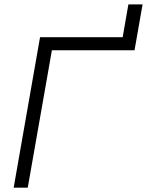

<svg xmlns="http://www.w3.org/2000/svg" viewBox="-20 -865 677 885"><path d="M43 0 164.6 -693.4H545.4L571.8 -844.7H637.2L600.1 -633.3H219.2L107.9 0Z"/></svg>

Font: Cascadia Code Light
Style: Italic
Weight: 300
Italic angle: -10°
Monospace: yes
Designer: Aaron Bell
Foundry: Saja Typeworks
Version: Version 2404.023; ttfautohint (v1.8.4)